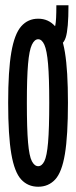

<svg xmlns="http://www.w3.org/2000/svg" viewBox="-20 -698 290 729"><path d="M125 11Q86 11 60.5 -16.5Q35 -44 23 -113.5Q11 -183 11 -308Q11 -430 23 -499.5Q35 -569 60.5 -598Q86 -627 125 -627Q164 -627 189.5 -598Q215 -569 226.5 -499.5Q238 -430 238 -308Q238 -183 226.5 -113.5Q215 -44 189.5 -16.5Q164 11 125 11ZM125 -67Q139 -67 148.5 -86Q158 -105 162.5 -157Q167 -209 167 -308Q167 -403 162.5 -455Q158 -507 148.5 -528Q139 -549 125 -549Q111 -549 101 -528Q91 -507 86.5 -455Q82 -403 82 -308Q82 -209 86.5 -157Q91 -105 101 -86Q111 -67 125 -67ZM189 -523 178 -584Q186 -584 190 -602Q194 -620 194 -678H240Q240 -588 229.5 -555.5Q219 -523 189 -523Z"/></svg>

Font: Inconsolata UltraCondensed Bold
Style: Regular
Weight: 700
Width: 1
Monospace: yes
Designer: Raph Levien, Cyreal, Brenton Simpson
Foundry: Raph Levien, Cyreal, Google
Version: Version 3.001; ttfautohint (v1.8.2.53-6de2)